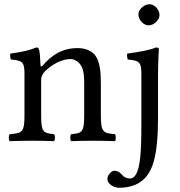

<svg xmlns="http://www.w3.org/2000/svg" viewBox="-20 -667 854 910"><path d="M184 -358C178 -351 172 -349 172 -358C171 -385 169 -424 164 -434C162 -439 160 -442 152 -442C124 -431 98 -422 29 -413C27 -407 29 -391 31 -385C85 -380 96 -375 96 -317V-122C96 -40 86 -36 26 -31C20 -25 20 -4 26 2C56 1 96 0 136 0C176 0 206 1 236 2C242 -4 242 -25 236 -31C185 -36 175 -40 175 -122V-286C175 -307 184 -319 192 -328C230 -365 275 -387 314 -387C334 -387 355 -374 367 -351C377 -331 379 -304 379 -274V-122C379 -40 369 -36 317 -31C312 -25 312 -4 317 2C347 1 379 0 419 0C459 0 495 1 525 2C530 -4 530 -25 525 -31C469 -36 458 -40 458 -122V-271C458 -326 454 -374 431 -405C414 -427 383 -439 348 -439C299 -439 243 -426 184 -358ZM650 -317V-76C650 56 646 179 596 179C585 179 572 175 565 168C555 158 543 142 521 142C510 142 489 162 489 180C489 209 525 223 544 223C565 223 617 220 654 189C701 151 729 79 729 -110V-321C729 -371 733 -435 733 -435C733 -439 728 -442 720 -442C692 -431 652 -422 583 -413C581 -407 583 -391 585 -385C639 -380 650 -374 650 -317ZM636 -599C636 -573 660 -547 684 -547C712 -547 736 -574 736 -595C736 -619 715 -647 688 -647C664 -647 636 -623 636 -599Z"/></svg>

Font: Libertinus Serif
Style: Regular
Weight: 400
Designer: Philipp H. Poll, Khaled Hosny
Foundry: Caleb Maclennan
Version: Version 7.050;RELEASE